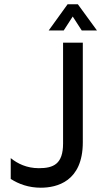

<svg xmlns="http://www.w3.org/2000/svg" viewBox="-20 -866 495 895"><path d="M319 -789 361 -724H432L343 -846H295L207 -724H277L319 -789ZM274 -667V-197C274 -101 229 -82 161 -82C105 -82 62 -103 30 -129V-32C67 -8 114 9 170 9C244 9 366 -19 366 -203V-667H274Z"/></svg>

Font: Maven Pro
Style: Medium
Weight: 500
Designer: Joe Prince
Foundry: Joe Prince
Version: Version 1.003